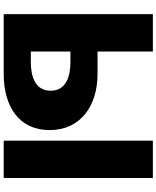

<svg xmlns="http://www.w3.org/2000/svg" viewBox="78 -944 865 1062"><g transform="rotate(90 511.0 -412.5)"><path d="M964.2 -825H757.4V0H964.2ZM57.8 0V-825H264.6V-519H388.9C566 -519 699.1 -424 699.1 -254C699.1 -83 566 0 388.9 0ZM264.6 -369V-150H322.9C404.3 -150 481.3 -175 481.3 -260C481.3 -344 404.3 -369 322.9 -369Z"/></g></svg>

Font: Hussar
Style: BdWide
Weight: 700
Foundry: Cannot Into Space Fonts
Version: Version 2.00